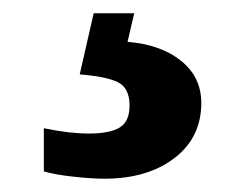

<svg xmlns="http://www.w3.org/2000/svg" viewBox="-20 -29 373 289"><path d="M46 229V164Q84 172 114 172Q145 172 160 163Q175 154 175 130Q175 103 157 94.5Q139 86 100 83L121 -9H182L172 34Q222 38 252.5 62.5Q283 87 283 126Q283 178 242.5 209Q202 240 137 240Q119 240 91 237Q63 234 46 229Z"/></svg>

Font: Noto Serif ExtraBold
Style: Regular
Weight: 800
Designer: Monotype Design Team
Foundry: Monotype Imaging Inc.
Version: Version 1.001